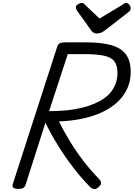

<svg xmlns="http://www.w3.org/2000/svg" viewBox="-20 -1271 909 1306"><path d="M105 14Q83 14 72.5 7Q62 0 66 -16L370 -956Q375 -970 387 -976.5Q399 -983 421 -983H563Q669 -983 736.5 -964Q804 -945 836.5 -901Q869 -857 869 -781Q869 -732 854 -689.5Q839 -647 810 -610.5Q781 -574 739.5 -545Q698 -516 643.5 -494.5Q589 -473 523 -460.5Q457 -448 381 -445Q415 -376 456 -309Q497 -242 546 -178Q595 -114 656 -51Q664 -43 667.5 -29.5Q671 -16 648 4Q633 17 618.5 14.5Q604 12 592 0Q534 -59 478.5 -131Q423 -203 374.5 -281.5Q326 -360 289 -436L154 -14Q149 0 138.5 7Q128 14 105 14ZM314 -515Q378 -515 433 -520.5Q488 -526 535.5 -537.5Q583 -549 621.5 -565.5Q660 -582 689.5 -603Q719 -624 738.5 -650.5Q758 -677 768.5 -708Q779 -739 779 -775Q779 -825 758.5 -853Q738 -881 688 -892Q638 -903 550 -903H441ZM838 -1251Q850 -1251 859.5 -1239Q869 -1227 869 -1216Q869 -1206 866 -1201Q863 -1196 858 -1192L696 -1066Q680 -1054 667 -1048.5Q654 -1043 638 -1043Q625 -1043 614.5 -1050Q604 -1057 596 -1070L503 -1200Q498 -1208 497 -1213Q496 -1218 496 -1222Q496 -1234 511 -1242.5Q526 -1251 535 -1251Q546 -1251 551 -1246Q556 -1241 562 -1235L657 -1145L809 -1236Q815 -1240 822 -1245.5Q829 -1251 838 -1251Z"/></svg>

Font: Playwrite CZ
Style: Regular
Weight: 400
Designer: Veronika Burian, José Scaglione
Foundry: TypeTogether
Version: Version 1.002